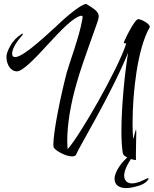

<svg xmlns="http://www.w3.org/2000/svg" viewBox="-20 -793 786 982"><path d="M672 25C675 25 676 25 676 24C675 21 675 12 675 1C675 -32 677 -90 677 -115C677 -126 676 -131 675 -131C674 -131 668 -102 661 -82C659 -106 658 -133 658 -163C658 -319 683 -546 746 -654V-656C746 -672 702 -695 687 -695C668 -695 613 -581 613 -574C613 -572 617 -571 626 -571C582 -435 388 -99 326 -30C325 -43 324 -58 324 -73C324 -152 339 -257 375 -378C405 -483 480 -679 483 -696C484 -701 485 -706 485 -709C485 -734 461 -748 421 -773C395 -771 325 -714 266 -657C239 -634 103 -501 58 -501C47 -501 42 -507 42 -519C42 -538 57 -570 86 -603C94 -612 98 -618 98 -620C98 -621 97 -621 96 -621C95 -621 92 -620 89 -618C64 -602 46 -582 33 -559C20 -536 13 -517 13 -503C13 -459 37 -428 66 -428C97 -428 161 -496 227 -568C293 -640 359 -709 398 -713C401 -708 403 -710 403 -707C403 -707 402 -701 400 -689C387 -611 334 -467 321 -421C286 -285 253 -116 253 -55C253 -50 253 -45 254 -42C256 -26 315 7 348 7C361 7 368 3 371 -6C378 -29 549 -311 635 -523C617 -412 601 -244 601 -123C601 -79 603 -41 608 -10C609 -3 614 3 623 8C626 9 628 11 631 13C629 14 627 16 624 19C597 44 572 82 567 110C566 115 566 119 566 123C566 152 589 169 625 169C644 169 668 164 696 155C727 144 740 125 740 120C740 119 739 118 737 118C736 118 733 119 729 121C718 126 707 132 694 137C681 141 670 145 655 145C630 145 615 129 615 105C615 100 616 94 617 89C620 75 626 60 636 43C641 34 645 27 650 20C651 20 651 20 651 21C661 24 668 25 672 25Z"/></svg>

Font: Comforter
Style: Regular
Weight: 400
Designer: Robert E. Leuschke
Foundry: Robert E. Leuschke
Version: Version 1.013; ttfautohint (v1.8.3)